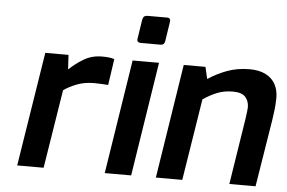

<svg xmlns="http://www.w3.org/2000/svg" viewBox="-52 -824 1343 898"><g transform="rotate(5 619.5 -375.0)"><path d="M59 0 144 -536H253L257 -468Q287 -497 325 -519.5Q363 -542 410 -542Q428 -542 442 -540.5Q456 -539 468 -535L450 -412Q435 -413 418.5 -414Q402 -415 384 -415Q339 -415 303 -401Q267 -387 242 -369L183 0Z M584 -621Q576 -621 571 -626Q566 -631 568 -639L582 -730Q586 -750 604 -750H698Q707 -750 710.5 -744Q714 -738 712 -730L698 -639Q695 -621 678 -621ZM470 0 554 -536H678L594 0Z M710 0 794 -536H896L909 -480Q947 -506 996 -524.5Q1045 -543 1103 -543Q1149 -543 1179.5 -527Q1210 -511 1224.5 -483.5Q1239 -456 1239 -420Q1239 -405 1237.5 -384.5Q1236 -364 1229 -316L1178 0H1055L1104 -312Q1107 -336 1108.5 -347Q1110 -358 1110 -365Q1110 -394 1093 -413Q1076 -432 1034 -432Q994 -432 961 -419Q928 -406 895 -383L834 0Z"/></g></svg>

Font: Exo Thin SemiBold
Style: Italic
Weight: 600
Italic angle: -9°
Version: Version 2.000